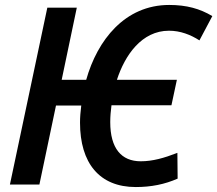

<svg xmlns="http://www.w3.org/2000/svg" viewBox="-20 -745 877 775"><path d="M528 10C590 10 645 -1 697 -24L696 -128C642 -107 596 -94 548 -94C470 -94 425 -146 425 -252C425 -275 427 -297 430 -320H672L694 -423H452C484 -522 552 -621 662 -621C708 -621 749 -605 785 -582L837 -680C787 -710 733 -725 663 -725C484 -725 373 -583 328 -423H229L290 -714H171L20 0H139L206 -319H308C305 -295 303 -272 303 -250C303 -87 381 10 528 10Z"/></svg>

Font: Noto Sans SemiCondensed SemiBold
Style: Italic
Weight: 600
Width: 4
Italic angle: -12°
Designer: Monotype Design Team
Foundry: Monotype Imaging Inc.
Version: Version 2.013